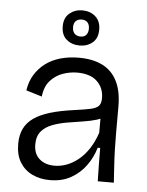

<svg xmlns="http://www.w3.org/2000/svg" viewBox="-53 -776 639 833"><g transform="rotate(5 266.5 -360.0)"><path d="M195 13Q153 13 119 -3Q85 -19 65 -51Q45 -83 45 -132Q45 -170 58.5 -198Q72 -226 100 -245.5Q128 -265 171.5 -278Q215 -291 275 -299Q319 -305 344.5 -310.5Q370 -316 380 -327Q390 -338 390 -361Q390 -405 360.5 -433.5Q331 -462 273 -462Q243 -462 212 -451.5Q181 -441 157.5 -415.5Q134 -390 129 -345L60 -366Q66 -405 84 -434.5Q102 -464 130 -485Q158 -506 195 -516.5Q232 -527 275 -527Q335 -527 377 -506.5Q419 -486 441.5 -442.5Q464 -399 464 -331V-215Q464 -182 465 -144.5Q466 -107 468.5 -70Q471 -33 473 0H403Q402 -38 401.5 -73.5Q401 -109 401 -145H390Q378 -103 352 -67Q326 -31 287 -9Q248 13 195 13ZM210 -51Q236 -51 262 -60.5Q288 -70 312.5 -89.5Q337 -109 357 -139Q377 -169 391 -210V-293L419 -292Q405 -275 377.5 -266.5Q350 -258 316 -253Q282 -248 247.5 -242Q213 -236 184 -225Q155 -214 137 -193Q119 -172 119 -136Q119 -95 144 -73Q169 -51 210 -51ZM273 -580Q239 -580 216 -599.5Q193 -619 193 -657Q193 -694 216.5 -713.5Q240 -733 272 -733Q306 -733 329 -713Q352 -693 352 -656Q352 -618 329 -599Q306 -580 273 -580ZM274 -619Q290 -619 298.5 -629Q307 -639 307 -656Q307 -674 298 -683.5Q289 -693 273 -693Q257 -693 247.5 -684Q238 -675 238 -657Q238 -639 247.5 -629Q257 -619 274 -619Z"/></g></svg>

Font: Bricolage Grotesque 36pt Light
Style: Regular
Weight: 300
Designer: Mathieu Triay
Foundry: Atelier Triay
Version: Version 1.001;gftools[0.9.33.dev8+g029e19f]